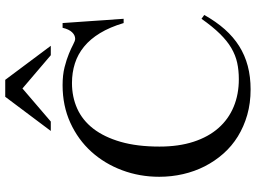

<svg xmlns="http://www.w3.org/2000/svg" viewBox="-138 -790 945 708"><g transform="rotate(-90 334.0 -436.5)"><path d="M632.3 -155.3Q607.9 -111.8 579.6 -79.8Q551.3 -47.9 517.6 -26.6Q483.9 -5.4 444.3 5.1Q404.8 15.6 357.9 15.6Q307.1 15.6 263.7 3.2Q220.2 -9.3 184.3 -31.5Q148.4 -53.7 120.8 -85Q93.3 -116.2 74.2 -153.6Q55.2 -190.9 45.4 -233.6Q35.6 -276.4 35.6 -321.3Q35.6 -393.6 59.8 -458.3Q84 -522.9 128.2 -571.8Q172.4 -620.6 234.9 -649.2Q297.4 -677.7 373.5 -677.7Q411.1 -677.7 439.7 -670.4Q468.3 -663.1 489 -654.5Q509.8 -646 523.4 -638.7Q537.1 -631.3 544.4 -631.3Q557.6 -631.3 568.6 -642.8Q579.6 -654.3 585 -677.7H602.5L618.2 -452.6H602.5Q587.4 -503.4 565.4 -539.6Q543.5 -575.7 515.4 -598.6Q487.3 -621.6 453.6 -632.3Q419.9 -643.1 381.3 -643.1Q330.1 -643.1 287.1 -623.8Q244.1 -604.5 213.1 -564.5Q182.1 -524.4 164.6 -463.9Q147 -403.3 147 -320.3Q147 -249.5 164.8 -194.8Q182.6 -140.1 215.3 -103Q248 -65.9 293.7 -46.9Q339.4 -27.8 395.5 -27.8Q428.2 -27.8 456.1 -33.9Q483.9 -40 510.3 -55.4Q536.6 -70.8 562.7 -97.4Q588.9 -124 618.2 -165.5ZM483.9 -721.2 361.3 -825.7 239.3 -721.2H204.6L330.6 -889.2H393.1L518.6 -721.2Z"/></g></svg>

Font: Doulos SIL Phon
Style: Regular
Weight: 400
Designer: Walt Agee, Victor Gaultney, Peter Martin, Debbi Hosken, Becca Hirsbrunner
Foundry: SIL International
Version: Version 5.000